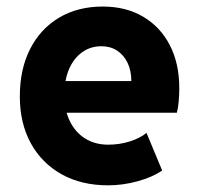

<svg xmlns="http://www.w3.org/2000/svg" viewBox="-20 -553 602 581"><path d="M307.1 7.8Q226.6 7.8 166.5 -25.6Q106.4 -59.1 73.2 -119.6Q40 -180.2 40 -261.2Q40 -343.3 71 -404.5Q102.1 -465.8 158.7 -499.5Q215.3 -533.2 291 -533.2Q361.3 -533.2 413.3 -502.4Q465.3 -471.7 493.9 -416.3Q522.5 -360.8 522.5 -286.6Q522.5 -267.1 520.8 -246.3Q519 -225.6 515.1 -211.9H162.6V-307.6H377.4Q377.4 -339.4 366 -363Q354.5 -386.7 334.2 -399.9Q314 -413.1 287.1 -413.1Q253.4 -413.1 228 -394.5Q202.6 -376 188.7 -343.3Q174.8 -310.5 174.8 -266.1Q174.8 -220.2 191.4 -186.3Q208 -152.3 237.8 -133.8Q267.6 -115.2 307.6 -115.2Q341.8 -115.2 373.3 -125.2Q404.8 -135.3 423.3 -150.9L470.7 -37.1Q441.9 -17.1 397 -4.6Q352.1 7.8 307.1 7.8Z"/></svg>

Font: Reddit Mono ExtraBold
Style: Regular
Weight: 800
Monospace: yes
Designer: Stephen Hutchings
Foundry: Reddit
Version: Version 1.014